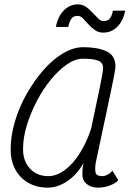

<svg xmlns="http://www.w3.org/2000/svg" viewBox="-20 -849 640 883"><path d="M497 -64 524 -20Q510 -5 484 4.5Q458 14 431 14Q399 14 379 -2.5Q359 -19 359 -46Q359 -63 360.5 -79Q362 -95 366 -103Q338 -50 292.5 -18Q247 14 200 14Q149 14 110.5 -8Q72 -30 50.5 -69.5Q29 -109 29 -162Q29 -224 48.5 -290Q68 -356 102.5 -417Q137 -478 179.5 -526.5Q222 -575 269.5 -603.5Q317 -632 363 -632Q429 -632 470 -613Q511 -594 511 -542Q511 -538 509 -525Q507 -512 501.5 -485Q496 -458 486 -409.5Q476 -361 459.5 -285Q443 -209 420 -99Q416 -72 419.5 -55.5Q423 -39 451 -39Q462 -39 474.5 -45.5Q487 -52 497 -64ZM202 -39Q240 -39 277.5 -66.5Q315 -94 346.5 -143.5Q378 -193 399 -257Q424 -373 439 -446.5Q454 -520 454 -536Q454 -561 432 -570Q410 -579 361 -579Q326 -579 288 -553Q250 -527 214 -483Q178 -439 149.5 -384.5Q121 -330 103.5 -273Q86 -216 86 -163Q86 -108 118 -73.5Q150 -39 202 -39ZM455 -699Q433 -699 416.5 -710.5Q400 -722 386.5 -737.5Q373 -753 361.5 -764.5Q350 -776 337 -776Q316 -776 307 -761Q298 -746 294 -725H237Q246 -773 273.5 -801Q301 -829 338 -829Q359 -829 375.5 -817.5Q392 -806 406 -790.5Q420 -775 432 -763.5Q444 -752 456 -752Q478 -752 487 -766.5Q496 -781 499 -800H556Q547 -754 520 -726.5Q493 -699 455 -699Z"/></svg>

Font: Victor Mono Thin ExtraLight
Style: Italic
Weight: 250
Italic angle: -12°
Monospace: yes
Version: Version 1.561;gftools[0.9.30]